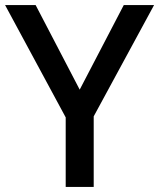

<svg xmlns="http://www.w3.org/2000/svg" viewBox="-20 -734 625 754"><path d="M293 -382 466 -714H585L348 -277V0H238V-273L0 -714H120Z"/></svg>

Font: Noto Traditional Nushu Medium
Style: Regular
Weight: 500
Version: Version 2.003